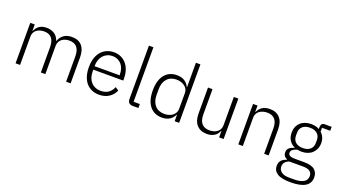

<svg xmlns="http://www.w3.org/2000/svg" viewBox="-70 -1406 4053 2284"><g transform="rotate(20 1956.0 -264.0)"><path d="M93 0V-512H150V-431H153Q161 -450 173 -466.5Q185 -483 202 -496Q219 -509 242.5 -516.5Q266 -524 298 -524Q353 -524 395 -498Q437 -472 456 -416H459Q473 -461 512.5 -492.5Q552 -524 620 -524Q702 -524 746 -473.5Q790 -423 790 -329V0H733V-319Q733 -473 604 -473Q577 -473 553 -466Q529 -459 510.5 -444.5Q492 -430 481 -408.5Q470 -387 470 -359V0H413V-319Q413 -473 285 -473Q259 -473 234.5 -466Q210 -459 191 -445Q172 -431 161 -409.5Q150 -388 150 -360V0Z M1152 12Q1101 12 1059.5 -6Q1018 -24 988.5 -58.5Q959 -93 943.5 -143Q928 -193 928 -256Q928 -319 943.5 -368.5Q959 -418 988.5 -452.5Q1018 -487 1059 -505.5Q1100 -524 1151 -524Q1200 -524 1240 -505.5Q1280 -487 1308 -454Q1336 -421 1351.5 -374.5Q1367 -328 1367 -272V-245H988V-220Q988 -180 999.5 -146.5Q1011 -113 1032.5 -89Q1054 -65 1085 -51.5Q1116 -38 1155 -38Q1267 -38 1310 -141L1352 -113Q1328 -56 1276.5 -22Q1225 12 1152 12ZM1151 -476Q1114 -476 1084 -462.5Q1054 -449 1032.5 -425Q1011 -401 999.5 -367.5Q988 -334 988 -294V-289H1305V-297Q1305 -337 1294 -370.5Q1283 -404 1262.5 -427Q1242 -450 1213.5 -463Q1185 -476 1151 -476Z M1575 0Q1544 0 1528 -17Q1512 -34 1512 -62V-740H1569V-50H1648V0Z M2107 -82H2104Q2084 -39 2045.5 -13.5Q2007 12 1948 12Q1849 12 1793 -58Q1737 -128 1737 -256Q1737 -384 1793 -454Q1849 -524 1948 -524Q2007 -524 2046 -498.5Q2085 -473 2104 -430H2107V-740H2164V0H2107ZM1961 -39Q1991 -39 2017.5 -47Q2044 -55 2064 -70.5Q2084 -86 2095.5 -107.5Q2107 -129 2107 -156V-359Q2107 -384 2095.5 -405Q2084 -426 2064 -441Q2044 -456 2017.5 -464.5Q1991 -473 1961 -473Q1884 -473 1841 -424Q1798 -375 1798 -292V-220Q1798 -137 1841 -88Q1884 -39 1961 -39Z M2670 -81H2666Q2659 -63 2647 -46Q2635 -29 2617 -16.5Q2599 -4 2574.5 4Q2550 12 2517 12Q2435 12 2389 -38.5Q2343 -89 2343 -183V-512H2400V-194Q2400 -115 2434 -77Q2468 -39 2532 -39Q2559 -39 2583.5 -46Q2608 -53 2627.5 -67Q2647 -81 2658.5 -102.5Q2670 -124 2670 -153V-512H2727V0H2670Z M2913 0V-512H2970V-431H2973Q2990 -471 3026 -497.5Q3062 -524 3124 -524Q3206 -524 3251.5 -473.5Q3297 -423 3297 -329V0H3240V-319Q3240 -397 3206.5 -435Q3173 -473 3109 -473Q3082 -473 3057 -466Q3032 -459 3012.5 -445Q2993 -431 2981.5 -409.5Q2970 -388 2970 -360V0Z M3896 60Q3896 138 3833.5 175Q3771 212 3650 212Q3533 212 3481 178Q3429 144 3429 84Q3429 40 3452 14Q3475 -12 3517 -24V-32Q3469 -51 3469 -102Q3469 -140 3494 -160Q3519 -180 3556 -190V-194Q3511 -214 3486 -254Q3461 -294 3461 -350Q3461 -389 3474 -421Q3487 -453 3511.5 -476Q3536 -499 3570.5 -511.5Q3605 -524 3647 -524Q3706 -524 3750 -499V-524Q3750 -547 3761 -561.5Q3772 -576 3797 -576H3885V-526H3781V-477Q3807 -454 3821 -421.5Q3835 -389 3835 -350Q3835 -311 3821.5 -279Q3808 -247 3783.5 -223.5Q3759 -200 3724.5 -187.5Q3690 -175 3648 -175Q3634 -175 3621 -177Q3608 -179 3595 -181Q3562 -172 3540.5 -156.5Q3519 -141 3519 -115Q3519 -69 3601 -69H3720Q3813 -69 3854.5 -34.5Q3896 0 3896 60ZM3841 64Q3841 27 3814.5 5.5Q3788 -16 3720 -16H3554Q3521 -5 3502 17Q3483 39 3483 72Q3483 112 3516 138.5Q3549 165 3616 165H3680Q3755 165 3798 140.5Q3841 116 3841 64ZM3648 -221Q3707 -221 3740.5 -250.5Q3774 -280 3774 -334V-366Q3774 -419 3740.5 -448.5Q3707 -478 3648 -478Q3588 -478 3555 -448.5Q3522 -419 3522 -366V-334Q3522 -280 3555.5 -250.5Q3589 -221 3648 -221Z"/></g></svg>

Font: IBM Plex Sans Arabic Light
Style: Regular
Weight: 300
Designer: Mike Abbink, Paul van der Laan, Pieter van Rosmalen, Wael Morcos, Khajak Apelian
Foundry: Bold Monday
Version: Version 1.2